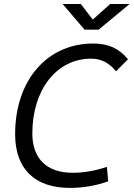

<svg xmlns="http://www.w3.org/2000/svg" viewBox="-20 -918 660 948"><path d="M325.2 9.8C388.2 9.8 451.2 -0.5 514.2 -22.5L507.8 -94.2C450.2 -74.7 394 -64.9 338.4 -64.9C211.4 -64.9 139.6 -134.3 139.6 -258.8C139.6 -475.1 259.8 -628.4 429.7 -628.4C478.5 -628.4 517.6 -608.9 553.2 -565.9L611.8 -625.5C567.9 -679.2 514.6 -703.1 440.4 -703.1C211.4 -703.1 54.7 -520.5 54.7 -255.4C54.7 -84.5 150.9 9.8 325.2 9.8ZM397.5 -771.5H466.8L620.1 -898.4H524.4L438 -821.3L378.9 -898.4H289.1Z"/></svg>

Font: Cascadia Code PL SemiLight
Style: Italic
Weight: 350
Italic angle: -10°
Monospace: yes
Designer: Aaron Bell
Foundry: Saja Typeworks
Version: Version 2404.023